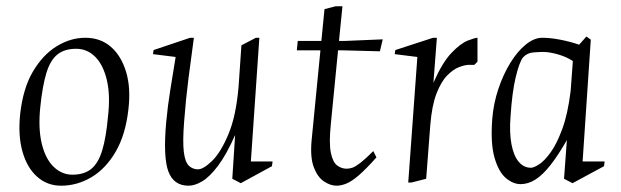

<svg xmlns="http://www.w3.org/2000/svg" viewBox="-20 -580 1974 610"><path d="M174 10Q130 10 98 -18.5Q66 -47 51.5 -98Q37 -149 44 -217Q53 -299 84.5 -352.5Q116 -406 160 -433Q204 -460 251 -460Q299 -460 332 -431.5Q365 -403 380.5 -352Q396 -301 388 -233Q379 -152 347.5 -98Q316 -44 270.5 -17Q225 10 174 10ZM210 -25Q247 -25 269.5 -43Q292 -61 304.5 -101.5Q317 -142 323 -209Q331 -277 319.5 -325.5Q308 -374 282.5 -399.5Q257 -425 222 -425Q185 -425 162.5 -407Q140 -389 127.5 -348.5Q115 -308 108 -240Q101 -173 112.5 -124.5Q124 -76 150 -50.5Q176 -25 210 -25Z M579 10Q532 10 515 -35Q498 -80 508 -192Q513 -245 521 -294Q529 -343 538 -399L466 -408L468 -421L584 -460H596Q588 -403 579 -332.5Q570 -262 565 -194Q560 -130 564 -97.5Q568 -65 580 -53.5Q592 -42 609 -42Q626 -42 653.5 -68.5Q681 -95 705.5 -153Q730 -211 738 -305Q740 -338 742.5 -370.5Q745 -403 747 -436L793 -460H804L777 -67H846L844 -52L745 2L718 -12L727 -151Q699 -88 672.5 -53Q646 -18 622.5 -4Q599 10 579 10Z M1049 10Q1030 10 1009.5 -3.5Q989 -17 977 -48.5Q965 -80 970 -134L998 -420H923L926 -450H1001L1011 -551L1046 -560H1068L1057 -450H1077L1196 -455L1187 -417L1073 -420H1054L1031 -185Q1025 -126 1031 -95.5Q1037 -65 1051 -54.5Q1065 -44 1081 -44Q1091 -44 1100.5 -47.5Q1110 -51 1125.5 -63Q1141 -75 1166 -100L1176 -80Q1143 -43 1120.5 -23.5Q1098 -4 1081 3Q1064 10 1049 10Z M1277 0 1306 -399 1234 -408 1236 -421 1356 -460H1368L1357 -317Q1385 -381 1414 -411.5Q1443 -442 1466 -451Q1489 -460 1497 -460V-384L1487 -374Q1483 -374 1479 -374Q1475 -374 1470 -374Q1458 -374 1439 -367Q1420 -360 1400.5 -340Q1381 -320 1366.5 -282Q1352 -244 1347 -182L1334 -12L1287 0Z M1634 5Q1610 5 1587 -14.5Q1564 -34 1551 -79.5Q1538 -125 1544 -203Q1548 -252 1563.5 -298Q1579 -344 1601.5 -380.5Q1624 -417 1650.5 -438.5Q1677 -460 1703 -460Q1728 -460 1759.5 -454Q1791 -448 1820 -438L1843 -464L1857 -454L1831 -67H1901L1899 -52L1799 2L1772 -12L1781 -135Q1753 -86 1728.5 -55Q1704 -24 1681 -9.5Q1658 5 1634 5ZM1667 -47Q1676 -47 1693 -58Q1710 -69 1729.5 -96Q1749 -123 1766.5 -170.5Q1784 -218 1793 -291L1800 -386Q1781 -399 1753.5 -407Q1726 -415 1705 -415Q1695 -415 1675 -413.5Q1655 -412 1642 -398Q1630 -383 1618.5 -335Q1607 -287 1602 -210Q1598 -158 1605 -121.5Q1612 -85 1628 -66Q1644 -47 1667 -47Z"/></svg>

Font: Ancizar Serif Light
Style: Italic
Weight: 300
Italic angle: -4°
Designer: Cesar Puertas, Viviana Monsalve, Julian Moncada, Julian Prieto, Jose Castro, Felipe Aragon, Mariel Hernandez, Sara Alarc
Version: Version 8.100